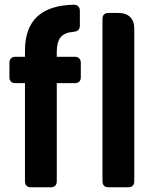

<svg xmlns="http://www.w3.org/2000/svg" viewBox="-20 -795 659 815"><path d="M86 -580V-554H45C29 -554 20 -544 20 -528V-467C20 -451 29 -442 45 -442H86V-26C86 -9 95 0 111 0H195C212 0 221 -9 221 -26V-442H298C314 -442 323 -451 323 -467V-528C323 -544 314 -554 298 -554H221V-574C221 -630 240 -656 293 -660C310 -662 319 -670 319 -686V-749C319 -765 310 -775 293 -775C154 -772 86 -707 86 -580ZM415 -715V-26C415 -9 424 0 440 0H524C541 0 550 -9 550 -26V-673C550 -716 526 -740 482 -740H440C424 -740 415 -731 415 -715Z"/></svg>

Font: Arvore Sans SemiBold
Style: Regular
Weight: 600
Designer: Jonny Pinhorn (Latin) Dan Schunck (customization for Arvore)
Version: Version 1.000;Glyphs 3.3 (3305)